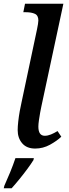

<svg xmlns="http://www.w3.org/2000/svg" viewBox="-27 -780 365 1021"><path d="M160 10Q115 10 91 -18Q67 -46 67 -88Q67 -107 70 -134Q73 -161 78 -189Q83 -217 88 -238L170 -625Q173 -639 175 -652Q177 -665 177 -671Q177 -698 158.5 -706.5Q140 -715 111 -715H97L106 -760H310L193 -214Q190 -201 186.5 -181Q183 -161 180 -140.5Q177 -120 177 -107Q177 -58 211 -58Q227 -58 244 -65Q261 -72 279 -83L299 -53Q276 -31 239 -10.5Q202 10 160 10ZM-4 208Q11 175 27 136Q43 97 55 61H153L151 71Q138 92 118 119Q98 146 76 173Q54 200 35 221H-7Z"/></svg>

Font: Noto Serif Medium
Style: Italic
Weight: 500
Italic angle: -12°
Designer: Monotype Design Team
Foundry: Monotype Imaging Inc.
Version: Version 2.014; ttfautohint (v1.8.4.7-5d5b)